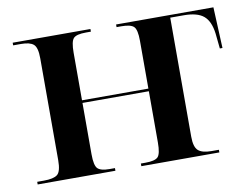

<svg xmlns="http://www.w3.org/2000/svg" viewBox="-64 -625 935 715"><g transform="rotate(-10 404.0 -268.0)"><path d="M24 0H318V-10H297Q265 -10 253 -21.5Q241 -33 241 -76V-270H492V-76Q492 -33 480.5 -21.5Q469 -10 433 -10H416V0H711V-10H683Q648 -10 633 -23.5Q618 -37 618 -76V-526H669Q720 -526 744 -506Q768 -486 774 -439L780 -381H790L783 -536H415V-526H433Q469 -526 480.5 -514Q492 -502 492 -461V-280H241V-460Q241 -502 252 -514Q263 -526 299 -526H318V-536H24V-526H54Q87 -526 101 -514Q115 -502 115 -461V-76Q115 -33 100.5 -21.5Q86 -10 49 -10H24Z"/></g></svg>

Font: Noto Serif Display Semi
Style: Regular
Weight: 600
Designer: Monotype Design Team
Foundry: Monotype Imaging Inc.
Version: Version 1.900